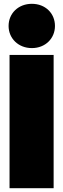

<svg xmlns="http://www.w3.org/2000/svg" viewBox="-20 -986 331 1006"><path d="M147 -966C76 -966 25 -916 25 -850C25 -785 76 -734 147 -734C218 -734 268 -785 268 -850C268 -916 218 -966 147 -966ZM261 -698H30V0H261Z"/></svg>

Font: Fira Sans Ultra
Style: Regular
Weight: 950
Designer: Carrois Corporate & Edenspiekermann AG
Foundry: Carrois Corporate GbR & Edenspiekermann AG
Version: Version 4.203;PS 004.203;hotconv 1.0.88;makeotf.lib2.5.64775